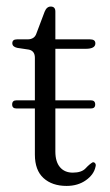

<svg xmlns="http://www.w3.org/2000/svg" viewBox="-20 -572 344 600"><path d="M18 -245.5Q18 -258.5 31.5 -258.5H89V-391.5Q89 -413 70 -417L33.5 -422.5Q18.5 -426 18.5 -437Q18.5 -449 33 -449H66Q88 -449 94 -468L119.5 -535.5Q126 -551.5 138.5 -551.5Q153 -551.5 153 -536V-449H261.5Q278 -449 278 -436.5Q278 -419.5 248 -419.5H153V-258.5H264Q277.5 -258.5 277.5 -245.5Q277.5 -233 264 -233H153V-98.5Q153 -66.5 167.5 -49.5Q182 -32.5 207.5 -32.5Q235 -32.5 247.5 -46Q260 -59.5 270 -65Q274.5 -65.5 277.5 -61.5Q280.5 -57.5 278.5 -51Q273.5 -26.5 248.5 -8.8Q223.5 9 188 9Q143 9 116 -15.5Q89 -40 89 -89V-233H31.5Q18 -233 18 -245.5Z"/></svg>

Font: Fraunces 72pt S050 Light
Style: Regular
Weight: 300
Version: Version 1.000; ttfautohint (v1.8.3)